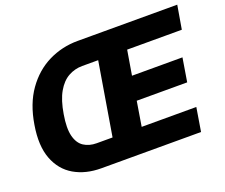

<svg xmlns="http://www.w3.org/2000/svg" viewBox="-119 -911 1283 1093"><g transform="rotate(-20 523.0 -364.0)"><path d="M321.8 0Q227.1 0 158 -40.3Q88.9 -80.6 58.3 -161.4Q27.8 -242.2 47.9 -362.3Q67.4 -483.9 125 -564.9Q182.6 -646 265.1 -686.8Q347.7 -727.5 441.9 -727.5H605L580.6 -584.5H418Q372.6 -584.5 333.5 -562.7Q294.4 -541 266.4 -492.2Q238.3 -443.4 225.1 -362.3Q211.4 -281.2 223.6 -233.2Q235.8 -185.1 268.1 -164.1Q300.3 -143.1 345.2 -143.1H508.8L483.9 0ZM417.5 0 538.6 -727.5H1045.9L1021.5 -584.5H690.4L665.5 -435.5H971.2L947.8 -292.5H642.1L617.7 -143.1H948.7L925.3 0Z"/></g></svg>

Font: Inter Tight ExtraBold
Style: Italic
Weight: 800
Italic angle: -9.39999°
Designer: Rasmus Andersson
Foundry: rsms
Version: Version 3.004